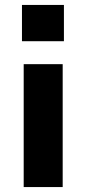

<svg xmlns="http://www.w3.org/2000/svg" viewBox="-20 -758 350 778"><path d="M69 -591V-738H239V-591ZM76 0V-498H234V0Z"/></svg>

Font: Nunito Sans 9pt ExtraBold
Style: Regular
Weight: 800
Version: Version 3.101;gftools[0.9.27]